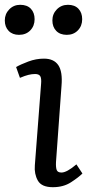

<svg xmlns="http://www.w3.org/2000/svg" viewBox="-52 -765 370 799"><path d="M119 -416Q121 -439 115.5 -448Q110 -457 94 -457Q81 -457 66.5 -453.5Q52 -450 31 -441L15 -486Q34 -497 66 -509Q98 -521 131 -521Q172 -521 190.5 -494Q209 -467 204 -408L181 -90Q180 -68 184 -57.5Q188 -47 204 -47Q226 -47 266 -81L291 -43Q275 -27 243.5 -6.5Q212 14 168 14Q121 14 105.5 -13.5Q90 -41 93 -77ZM-32 -680Q-32 -707 -13.5 -726Q5 -745 32 -745Q61 -745 76.5 -728.5Q92 -712 92 -685Q92 -657 74 -638.5Q56 -620 27 -620Q0 -620 -16 -636.5Q-32 -653 -32 -680ZM166 -680Q166 -707 184.5 -726Q203 -745 231 -745Q259 -745 274.5 -728.5Q290 -712 290 -685Q290 -657 272 -638.5Q254 -620 226 -620Q198 -620 182 -636.5Q166 -653 166 -680Z"/></svg>

Font: Literata 12pt
Style: Italic
Weight: 400
Italic angle: -2°
Designer: Latin by Veronika Burian and Jose Scaglione. Greek by Irene Vlachou. Cyrillic by Vera Evstafieva
Foundry: TypeTogether
Version: Version 3.002